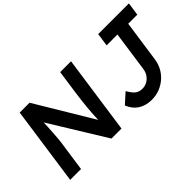

<svg xmlns="http://www.w3.org/2000/svg" viewBox="-61 -1152 1614 1614"><g transform="rotate(-45 746.0 -345.0)"><path d="M94 0 194 -700H311L617 -190Q617 -198 618 -207Q619 -236 621 -268Q623 -300 626.5 -335Q630 -370 634.5 -408.5Q639 -447 645 -490L675 -700H804L704 0H585L278 -499Q277 -472 276 -451Q274 -411 272 -382.5Q270 -354 268.5 -335Q267 -316 265.5 -300.5Q264 -285 262 -271L223 0ZM1055 10Q1019 10 988 1Q957 -8 932.5 -24.5Q908 -41 890.5 -64.5Q873 -88 861 -117L951 -198Q966 -172 979.5 -155Q993 -138 1006 -129Q1019 -120 1034 -116Q1049 -112 1065 -112Q1097 -112 1123 -126.5Q1149 -141 1166.5 -167Q1184 -193 1188 -226L1239 -583H1110L1127 -700H1492L1475 -583H1367L1314 -213Q1307 -164 1284.5 -123.5Q1262 -83 1227 -53Q1192 -23 1148.5 -6.5Q1105 10 1055 10Z"/></g></svg>

Font: Lexend Med
Style: Italic
Weight: 500
Italic angle: -8.13011°
Designer: Bonnie Shaver-Troup, Thomas Jockin
Foundry: Lexend
Version: Version 1.007